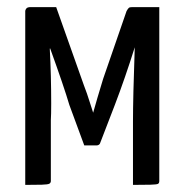

<svg xmlns="http://www.w3.org/2000/svg" viewBox="-20 -520 520 540"><path d="M66 -500H138L216 -280Q225 -257 232 -234Q239 -211 242 -203Q252 -239 270 -298L336 -489Q340 -496 342.5 -498Q345 -500 352 -500H428V-11Q428 -5 424.5 -3Q421 -1 403 -0.5Q385 0 354 0V-178Q354 -245 359 -387Q332 -301 303 -225L261 -116Q258 -111 251 -111H217L175 -225Q160 -276 121 -384L120 -383Q124 -308 124 -229Q124 -197 123 -182V-11Q123 -6 119 -3.5Q115 -1 97.5 -0.5Q80 0 51 0V-489Q51 -492 54 -496Q57 -500 66 -500Z"/></svg>

Font: Yanone Kaffeesatz
Style: Regular
Weight: 400
Designer: Yanone (Cyrillic: Daniel Pouzeot & Huerta Tipografica)
Foundry: Yanone
Version: Version 1.100;PS 001.100;hotconv 1.0.70;makeotf.lib2.5.58329